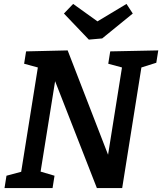

<svg xmlns="http://www.w3.org/2000/svg" viewBox="-20 -959 827 979"><path d="M542 -697 787 -702 777 -639 701 -615 603 0H474L261 -545L187 -84L258 -63L248 0H3L13 -63L88 -83L173 -615L103 -634L113 -697L325 -702L531 -170L602 -615L532 -634ZM477 -850 625 -939 657 -890 501 -763 433 -757 306 -890 353 -939Z"/></svg>

Font: Bitter Pro SemiBold
Style: Italic
Weight: 600
Italic angle: -9°
Designer: Sol Matas, and Bitter project Authors
Foundry: Sol Matas
Version: Version 1.010